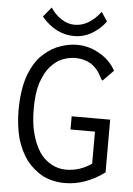

<svg xmlns="http://www.w3.org/2000/svg" viewBox="-56 -832 611 884"><g transform="rotate(5 250.0 -390.0)"><path d="M458 -525C441 -556 416 -582 383 -600C350 -620 315 -629 277 -629C255 -629 230 -625 204 -616C176 -607 150 -592 124 -568C98 -546 77 -512 60 -468C44 -424 36 -369 36 -304C36 -257 42 -214 52 -175C64 -136 80 -103 100 -76C122 -49 147 -28 176 -12C206 2 240 10 277 10C340 10 401 -12 460 -55V-299H282V-238H395V-90C360 -65 320 -52 277 -52C252 -52 230 -58 208 -70C188 -81 169 -98 154 -120C139 -143 127 -171 118 -204C109 -237 105 -276 105 -319C105 -367 110 -407 120 -438C131 -470 144 -496 161 -515C178 -534 196 -548 216 -556C237 -564 257 -568 276 -568C304 -568 328 -561 350 -548C370 -534 386 -516 396 -494C401 -484 405 -478 409 -475ZM147 -790 110 -745C153 -694 204 -668 261 -668C289 -668 316 -675 342 -690C367 -705 389 -724 406 -748L378 -790C342 -743 302 -720 259 -720C236 -720 215 -727 196 -740C176 -753 160 -770 147 -790Z"/></g></svg>

Font: Inconsolatazi4
Style: Regular
Weight: 400
Designer: Raph Levien, Kirill Tkachev
Foundry: Cyreal
Version: Version 1.013